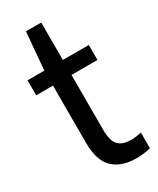

<svg xmlns="http://www.w3.org/2000/svg" viewBox="-192 -801 719 871"><g transform="rotate(-30 167.0 -365.0)"><path d="M251.5 9.5Q174.5 9.5 131.2 -31.5Q88 -72.5 88 -168V-465.5H0V-544H88L105 -740H185V-544H321V-465.5H185V-180.5Q185 -121 206 -98Q227 -75 273.5 -75Q285.5 -75 299 -76.8Q312.5 -78.5 327 -81.5V0.5Q311 4.5 290.8 7Q270.5 9.5 251.5 9.5Z"/></g></svg>

Font: Encode Sans Condensed Condensed Medium
Style: Regular
Weight: 500
Width: 3
Designer: Multiple Designers
Foundry: Impallari Type
Version: Version 3.000; ttfautohint (v1.8.3) -l 8 -r 50 -G 200 -x 14 